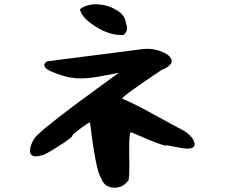

<svg xmlns="http://www.w3.org/2000/svg" viewBox="-20 -857 1040 889"><path d="M119 -160Q119 -177 129.5 -198.5Q140 -220 153 -232Q216 -292 445 -458L530 -520Q515 -517 473.5 -509Q432 -501 405.5 -497.5Q379 -494 353 -494Q297 -494 243 -516Q185 -536 185 -555Q185 -564 198 -573L643 -630Q649 -631 662 -631Q702 -631 738.5 -613.5Q775 -596 775 -574Q775 -552 728 -533Q541 -408 546 -400Q596 -380 688.5 -329Q781 -278 804 -266Q861 -240 878 -204Q881 -195 881 -189Q881 -169 848 -169Q830 -169 793 -176.5Q756 -184 754 -184Q753 -183 749 -183Q738 -183 705 -195.5Q672 -208 634.5 -224.5Q597 -241 588 -244Q587 -245 586 -245Q578 -245 578 -163Q578 -151 578.5 -126.5Q579 -102 579 -91Q579 -18 572 -18H571Q548 12 511 12Q463 12 448 -33Q424 -65 397 -289Q397 -290 396 -290Q390 -290 352.5 -262Q315 -234 315 -230H316Q317 -222 249.5 -179Q182 -136 173 -138Q159 -133 146 -133Q119 -133 119 -160ZM350 -814Q379 -837 424 -837Q473 -837 516 -812.5Q559 -788 562 -754Q568 -739 568 -726Q568 -706 551 -695H540Q484 -695 421 -735Q358 -775 350 -814Z"/></svg>

Font: NaniFont Regular
Style: Regular
Weight: 400
Designer: Nanigashitei
Version: Version 1.036